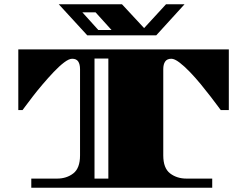

<svg xmlns="http://www.w3.org/2000/svg" viewBox="-20 -882 1144 902"><path d="M127 0V-43H248Q293 -43 324.5 -67.5Q356 -92 356 -152V-557Q356 -580 347.5 -593Q339 -606 319 -606Q304 -606 281 -588.5Q258 -571 232 -543.5Q206 -516 180 -485.5Q154 -455 133 -427.5Q112 -400 99 -382.5Q86 -365 86 -365H66V-650H1055V-365H1017Q1017 -365 1004 -382.5Q991 -400 970 -427.5Q949 -455 923.5 -486Q898 -517 872 -544Q846 -571 823 -588.5Q800 -606 785 -606Q765 -606 756 -593Q747 -580 747 -557V-152Q747 -92 779 -67.5Q811 -43 856 -43H977V0ZM424 -43H489V-607H424ZM390 -716 256 -862H553L657 -750L760 -862H847L714 -716ZM442 -741H504L429 -824H367Z"/></svg>

Font: Diplomata
Style: Regular
Weight: 400
Designer: Eduardo Rodriguez Tunni
Foundry: Eduardo Rodriguez Tunni
Version: Version 1.002; ttfautohint (v1.8.4.7-5d5b);gftools[0.9.23]